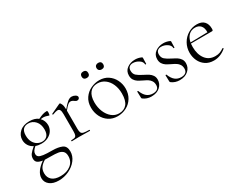

<svg xmlns="http://www.w3.org/2000/svg" viewBox="-80 -1114 2503 1952"><g transform="rotate(-30 1172.0 -138.5)"><path d="M426 81Q426 134 391 180Q356 226 298.5 253Q241 280 179 280Q111 280 72.5 249.5Q34 219 34 171Q34 95 137 22Q98 17 78 2Q58 -13 58 -44Q58 -74 74.5 -96Q91 -118 130 -151Q97 -167 78.5 -196.5Q60 -226 60 -262Q60 -317 102 -355Q144 -393 216 -393Q280 -393 318 -363Q347 -378 372 -386Q397 -394 425 -394Q427 -394 428.5 -387Q430 -380 430 -373Q430 -361 427.5 -350.5Q425 -340 421 -342Q386 -356 356 -356Q342 -356 328 -353Q346 -335 355 -311.5Q364 -288 364 -264Q364 -230 346 -200Q328 -170 293 -151.5Q258 -133 211 -133Q175 -133 145 -144Q122 -124 112 -108Q102 -92 102 -74Q102 -52 117 -40.5Q132 -29 168.5 -24Q205 -19 272 -19Q338 -19 382 -0.5Q426 18 426 81ZM113 -284Q113 -239 130 -208Q147 -177 173.5 -162Q200 -147 229 -147Q266 -147 288 -171Q310 -195 310 -244Q310 -305 277 -342Q244 -379 194 -379Q156 -379 134.5 -356Q113 -333 113 -284ZM384 112Q384 73 364.5 54.5Q345 36 312.5 31Q280 26 223 26Q178 26 159 25Q122 47 102.5 74Q83 101 83 142Q83 192 116.5 221Q150 250 216 250Q290 250 337 212.5Q384 175 384 112Z M774 -357Q774 -347 766.5 -339Q759 -331 745 -331Q735 -331 727 -336.5Q719 -342 717 -343Q698 -358 679 -358Q665 -358 649.5 -346Q634 -334 602 -295V-81Q602 -51 609 -36.5Q616 -22 636.5 -17Q657 -12 702 -12Q705 -12 705 -6Q705 0 702 0Q670 0 651 -1L579 -2L526 -1Q513 0 490 0Q487 0 487 -6Q487 -12 490 -12Q519 -12 532 -17Q545 -22 550 -36.5Q555 -51 555 -81V-281Q555 -316 547 -331Q539 -346 519 -346Q503 -346 463 -331H461Q457 -331 455.5 -335.5Q454 -340 458 -342L569 -394Q571 -395 574 -395Q582 -395 592 -372.5Q602 -350 602 -315V-309Q643 -359 667 -377Q691 -395 713 -395Q735 -395 754.5 -383.5Q774 -372 774 -357Z M829 -198Q829 -263 860.5 -308.5Q892 -354 940.5 -376.5Q989 -399 1040 -399Q1098 -399 1141.5 -370Q1185 -341 1208.5 -293.5Q1232 -246 1232 -193Q1232 -131 1203.5 -84Q1175 -37 1127 -12Q1079 13 1022 13Q965 13 921 -15.5Q877 -44 853 -92.5Q829 -141 829 -198ZM1174 -167Q1174 -227 1153 -275.5Q1132 -324 1094 -352Q1056 -380 1007 -380Q950 -380 918 -340.5Q886 -301 886 -227Q886 -167 907 -116.5Q928 -66 965 -35.5Q1002 -5 1050 -5Q1108 -5 1141 -44Q1174 -83 1174 -167ZM904 -519Q904 -537 914.5 -547Q925 -557 944 -557Q962 -557 972 -547Q982 -537 982 -519Q982 -501 972 -491Q962 -481 944 -481Q925 -481 914.5 -491Q904 -501 904 -519ZM1079 -519Q1079 -537 1090 -547Q1101 -557 1119 -557Q1138 -557 1148 -547Q1158 -537 1158 -519Q1158 -501 1148 -491Q1138 -481 1119 -481Q1101 -481 1090 -491Q1079 -501 1079 -519Z M1458 -221Q1492 -204 1512 -191Q1532 -178 1546 -157.5Q1560 -137 1560 -108Q1560 -58 1522.5 -23.5Q1485 11 1420 11Q1367 11 1326 -20Q1320 -24 1320 -32L1318 -104Q1318 -107 1323.5 -107.5Q1329 -108 1330 -105Q1349 -55 1378.5 -31.5Q1408 -8 1449 -8Q1483 -8 1501 -23Q1519 -38 1519 -67Q1519 -96 1506.5 -115.5Q1494 -135 1475.5 -147Q1457 -159 1425 -174Q1392 -190 1372.5 -202.5Q1353 -215 1339.5 -236Q1326 -257 1326 -288Q1326 -341 1366 -370Q1406 -399 1460 -399Q1497 -399 1531 -384Q1537 -381 1538.5 -379Q1540 -377 1540 -373Q1540 -354 1539 -343L1538 -304Q1538 -302 1532 -302Q1526 -302 1526 -304Q1526 -336 1493 -357.5Q1460 -379 1423 -379Q1396 -379 1380.5 -364.5Q1365 -350 1365 -322Q1365 -285 1388 -264.5Q1411 -244 1458 -221Z M1790 -221Q1824 -204 1844 -191Q1864 -178 1878 -157.5Q1892 -137 1892 -108Q1892 -58 1854.5 -23.5Q1817 11 1752 11Q1699 11 1658 -20Q1652 -24 1652 -32L1650 -104Q1650 -107 1655.5 -107.5Q1661 -108 1662 -105Q1681 -55 1710.5 -31.5Q1740 -8 1781 -8Q1815 -8 1833 -23Q1851 -38 1851 -67Q1851 -96 1838.5 -115.5Q1826 -135 1807.5 -147Q1789 -159 1757 -174Q1724 -190 1704.5 -202.5Q1685 -215 1671.5 -236Q1658 -257 1658 -288Q1658 -341 1698 -370Q1738 -399 1792 -399Q1829 -399 1863 -384Q1869 -381 1870.5 -379Q1872 -377 1872 -373Q1872 -354 1871 -343L1870 -304Q1870 -302 1864 -302Q1858 -302 1858 -304Q1858 -336 1825 -357.5Q1792 -379 1755 -379Q1728 -379 1712.5 -364.5Q1697 -350 1697 -322Q1697 -285 1720 -264.5Q1743 -244 1790 -221Z M2291 -54Q2294 -54 2296.5 -50.5Q2299 -47 2297 -44Q2231 12 2154 12Q2097 12 2057 -15Q2017 -42 1996.5 -85.5Q1976 -129 1976 -180Q1976 -239 2004 -288.5Q2032 -338 2079.5 -366.5Q2127 -395 2183 -395Q2239 -395 2267.5 -364.5Q2296 -334 2296 -281Q2296 -267 2293.5 -261.5Q2291 -256 2284 -256L2035 -255Q2033 -231 2033 -216Q2033 -129 2074 -74.5Q2115 -20 2189 -20Q2220 -20 2242 -28.5Q2264 -37 2290 -54ZM2037 -267 2238 -271Q2239 -323 2215.5 -349Q2192 -375 2151 -375Q2106 -375 2076.5 -346.5Q2047 -318 2037 -267Z"/></g></svg>

Font: Cormorant Garamond Light
Style: Regular
Weight: 300
Designer: Christian Thalmann (Catharsis Fonts)
Version: Version 3.000